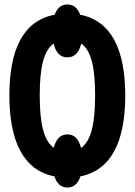

<svg xmlns="http://www.w3.org/2000/svg" viewBox="-20 -786 603 860"><path d="M282 54C312 54 331 34 340 4C480 -24 541 -155 541 -358C541 -563 479 -693 339 -720C329 -748 311 -766 282 -766C253 -766 235 -748 225 -720C85 -694 22 -566 22 -359C22 -153 85 -23 224 4C233 34 252 54 282 54ZM282 -529C316 -529 335 -554 344 -591C390 -558 406 -480 406 -359C406 -237 390 -157 343 -123C334 -159 316 -184 282 -184C248 -184 230 -160 221 -124C175 -157 158 -236 158 -359C158 -481 175 -558 220 -591C229 -554 247 -529 282 -529Z"/></svg>

Font: Noto Sans Mono SemiCondensed ExtraBold
Style: Regular
Weight: 800
Width: 4
Designer: Monotype Design Team
Foundry: Monotype Imaging Inc.
Version: Version 2.014